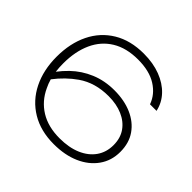

<svg xmlns="http://www.w3.org/2000/svg" viewBox="-186 -957 1163 1163"><g transform="rotate(45 395.5 -375.0)"><path d="M419 -762Q499 -762 562 -738Q625 -714 665.5 -671Q706 -628 718 -571H662Q640 -634 578.5 -673Q517 -712 419 -712Q320 -712 252 -670.5Q184 -629 149.5 -553Q115 -477 115 -375Q115 -340 119 -307Q144 -340 174 -369Q228 -421 297.5 -450Q367 -479 450 -479Q535 -479 600 -450.5Q665 -422 702 -369Q739 -316 739 -240Q739 -165 698.5 -108Q658 -51 586.5 -19.5Q515 12 420 12Q308 12 226.5 -37Q145 -86 101.5 -173.5Q58 -261 58 -375Q58 -490 100.5 -577Q143 -664 224 -713Q305 -762 419 -762ZM130 -253Q138 -224 151 -198Q186 -122 254 -80Q322 -38 420 -38Q500 -38 558.5 -63Q617 -88 649 -133.5Q681 -179 681 -240Q681 -300 651.5 -342Q622 -384 570 -406.5Q518 -429 450 -429Q335 -429 253 -372Q184 -324 130 -253Z"/></g></svg>

Font: Bounded
Style: Regular
Weight: 200
Designer: Vlad Churkin
Version: Version 1.0